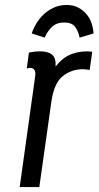

<svg xmlns="http://www.w3.org/2000/svg" viewBox="-20 -757 399 777"><path d="M205.1 -487.6Q207 -522.7 190.5 -536Q174 -549.3 141.7 -549.3Q131.6 -549.3 121.4 -548.1Q111.1 -547 97 -544.4L88.4 -479.7Q97.4 -482.4 100.6 -482.4Q114.4 -482.4 119.6 -473.5Q124.9 -464.6 122.3 -448.1L59.7 0H139.1L187.6 -343.6Q198.4 -421 234 -448.9Q269.6 -476.9 315 -476.9Q321.4 -476.9 328.6 -476.1Q335.7 -475.4 342.9 -473.7L353.3 -547.6Q312.6 -552.9 273.6 -539.6Q234.6 -526.3 205.1 -487.6ZM249.3 -736.9Q221 -736.9 197.7 -726.1Q174.4 -715.4 156.9 -698.9Q139.4 -682.4 127.1 -661.9Q114.7 -641.3 108.3 -621.6L160.4 -604.7Q172.7 -631.7 191.1 -648.9Q209.4 -666 239.6 -666Q270.4 -666 283.6 -648.9Q296.7 -631.7 302.3 -604.7L358.6 -621.6Q357.4 -641.3 350.9 -661.9Q344.3 -682.4 330.7 -698.9Q317.1 -715.4 297 -726.1Q276.9 -736.9 249.3 -736.9Z"/></svg>

Font: Secuela ExtLt
Style: Italic
Weight: 200
Italic angle: -8°
Designer: Fernando Haro
Foundry: deFharo
Version: Version 1.704